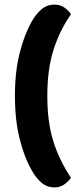

<svg xmlns="http://www.w3.org/2000/svg" viewBox="-20 -685 333 836"><path d="M218 131Q184 131 159.5 109.5Q135 88 118 56Q86 1 65.5 -80.5Q45 -162 45 -268Q45 -374 66 -455.5Q87 -537 118 -591Q135 -622 159.5 -643.5Q184 -665 218 -665Q242 -665 260.5 -652Q279 -639 289 -623Q239 -551 212.5 -466.5Q186 -382 186 -268Q186 -154 212 -70.5Q238 13 289 89Q279 104 260.5 117.5Q242 131 218 131Z"/></svg>

Font: Baloo Bhaijaan 2
Style: Bold
Weight: 700
Designer: Sanskriti Dholi, Noopur Datye and Ek Type
Foundry: Ek Type
Version: Version 1.701